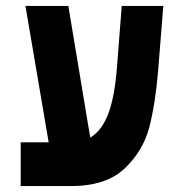

<svg xmlns="http://www.w3.org/2000/svg" viewBox="-20 -629 640 649"><path d="M50 -148H144.5L66 -609H211L285 -164Q323 -186 345 -242Q367 -298 375 -397L391.5 -609H532L514.5 -390Q505.5 -280.5 485 -200.2Q464.5 -120 401.8 -60Q339 0 219.5 0H50Z"/></svg>

Font: JuliaMono Black
Style: Regular
Weight: 900
Monospace: yes
Designer: cormullion
Foundry: corm
Version: Version 0.054; ttfautohint (v1.8.4)